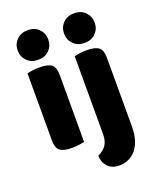

<svg xmlns="http://www.w3.org/2000/svg" viewBox="-163 -807 896 1097"><g transform="rotate(-20 284.5 -258.0)"><path d="M56 -479Q67 -482 87.5 -485Q108 -488 132 -488Q182 -488 204 -471.5Q226 -455 226 -408V-1Q215 2 194.5 5Q174 8 150 8Q100 8 78 -8.5Q56 -25 56 -72ZM48 -621Q48 -659 73.5 -685Q99 -711 141 -711Q183 -711 208.5 -685Q234 -659 234 -621Q234 -583 208.5 -557Q183 -531 141 -531Q99 -531 73.5 -557Q48 -583 48 -621ZM513 9Q513 58 501.5 93Q490 128 470.5 150.5Q451 173 425 184Q399 195 370 195Q326 195 301 168.5Q276 142 275 102Q311 84 327 59.5Q343 35 343 -7V-479Q354 -482 374.5 -485Q395 -488 419 -488Q469 -488 491 -471.5Q513 -455 513 -408ZM330 -621Q330 -659 355.5 -685Q381 -711 423 -711Q465 -711 490.5 -685Q516 -659 516 -621Q516 -583 490.5 -557Q465 -531 423 -531Q381 -531 355.5 -557Q330 -583 330 -621Z"/></g></svg>

Font: Baloo 2 ExtraBold
Style: Regular
Weight: 800
Designer: Sarang Kulkarni and Ek Type
Foundry: Ek Type
Version: Version 1.640;hotconv 1.0.111;makeotfexe 2.5.65597; ttfautoh